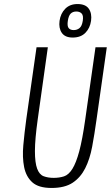

<svg xmlns="http://www.w3.org/2000/svg" viewBox="-20 -921 549 951"><path d="M161 -687 110 -329Q101 -263 95.5 -202Q90 -141 99.5 -93.5Q109 -46 140 -18Q171 10 235 10Q301 10 340 -16Q379 -42 402 -87.5Q425 -133 436.5 -194.5Q448 -256 458 -328L509 -687H453L402 -328Q388 -229 372.5 -171.5Q357 -114 338.5 -84.5Q320 -55 297 -47.5Q274 -40 246 -40Q218 -40 196.5 -48Q175 -56 164 -85.5Q153 -115 153 -173Q153 -231 167 -331L217 -687ZM340 -735Q380 -735 403 -758.5Q426 -782 431 -818Q436 -854 420 -877.5Q404 -901 364 -901Q326 -901 303 -877.5Q280 -854 275 -818Q270 -782 286 -758.5Q302 -735 340 -735ZM345 -772Q328 -772 320 -782Q312 -792 316 -818Q320 -844 330.5 -854Q341 -864 358 -864Q375 -864 384.5 -854Q394 -844 390 -818Q386 -792 374 -782Q362 -772 345 -772Z"/></svg>

Font: Secuela ExtLt
Style: Italic
Weight: 200
Italic angle: -8°
Designer: Fernando Haro
Foundry: deFharo
Version: Version 1.704